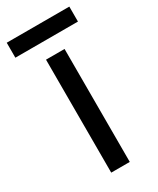

<svg xmlns="http://www.w3.org/2000/svg" viewBox="-197 -733 650 789"><g transform="rotate(-30 128.5 -338.5)"><path d="M173 0H85V-536H173ZM277 -677V-606H-20V-677Z"/></g></svg>

Font: Noto Sans Warang Citi
Style: Regular
Weight: 400
Designer: Mangu Purty
Foundry: Mangu Purty
Version: Version 3.002; ttfautohint (v1.8.4.7-5d5b)